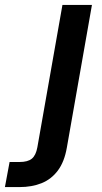

<svg xmlns="http://www.w3.org/2000/svg" viewBox="-132 -541 416 781"><path d="M-112 220 -93 118H-53Q-19 118 -2.5 104.5Q14 91 20 58L122 -521H242L140 59Q130 117 103.5 152.5Q77 188 37.5 204Q-2 220 -53 220Z"/></svg>

Font: DM Sans 10pt SemiBold
Style: Italic
Weight: 600
Italic angle: -10°
Version: Version 4.004;gftools[0.9.30]